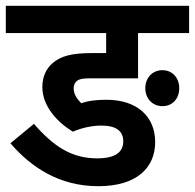

<svg xmlns="http://www.w3.org/2000/svg" viewBox="-20 -642 672 662"><path d="M330 -209C383 -209 405 -188 405 -155C405 -117 377 -96 315 -96C226 -96 164 -138 97 -215L16 -148C88 -64 186 0 319 0C453 0 515 -65 515 -152C515 -240 453 -298 347 -298C314 -298 285 -295 260 -286C246 -301 234 -316 234 -338C234 -348 238 -357 245 -363C253 -369 263 -372 290 -372H456V-528H632V-622H0V-528H346V-459H298C224 -459 190 -448 162 -425C140 -406 126 -379 126 -342C126 -276 177 -221 231 -188C262 -201 296 -209 330 -209ZM481 -338C481 -302 506 -276 540 -276C575 -276 598 -302 598 -338C598 -373 575 -400 540 -400C505 -400 481 -373 481 -338Z"/></svg>

Font: Noto Sans SemiCondensed SemiBold
Style: Italic
Weight: 600
Width: 4
Italic angle: -12°
Designer: Monotype Design Team
Foundry: Monotype Imaging Inc.
Version: Version 2.013